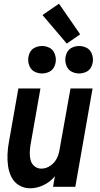

<svg xmlns="http://www.w3.org/2000/svg" viewBox="-20 -1007 540 1035"><path d="M206 -611Q187 -611 168.5 -619.5Q150 -628 141 -646.5Q132 -665 132 -685Q132 -705 141 -723.5Q150 -742 168.5 -750.5Q187 -759 206 -759Q226 -759 244.5 -750.5Q263 -742 272 -723.5Q281 -705 281 -685Q281 -665 272 -646.5Q263 -628 244.5 -619.5Q226 -611 206 -611ZM406 -611Q387 -611 368.5 -619.5Q350 -628 341 -646.5Q332 -665 332 -685Q332 -705 341 -723.5Q350 -742 368.5 -750.5Q387 -759 406 -759Q426 -759 444.5 -750.5Q463 -742 472 -723.5Q481 -705 481 -685Q481 -665 472 -646.5Q463 -628 444.5 -619.5Q426 -611 406 -611ZM143 8Q110 8 83 -8Q56 -24 42 -52Q28 -80 23.5 -111.5Q19 -143 20.5 -176Q22 -209 28 -241L79 -530H198L144 -223Q141 -202 140.5 -181.5Q140 -161 145.5 -142Q151 -123 166.5 -110.5Q182 -98 203 -98Q228 -98 250.5 -113Q273 -128 285 -151Q297 -174 301 -200L360 -530H479L386 0H266L276 -58L275 -56Q250 -26 214.5 -9Q179 8 143 8ZM340 -772 209 -926 298 -987 412 -822Z"/></svg>

Font: Iosevka SS08
Style: Bold Italic
Weight: 700
Italic angle: -10°
Monospace: yes
Designer: Belleve Invis
Foundry: Belleve Invis
Version: 2.1.0; ttfautohint (v1.8.2)